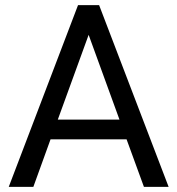

<svg xmlns="http://www.w3.org/2000/svg" viewBox="-20 -731 692 751"><path d="M543 0 475.1 -186H177.7L110.4 0H14.2L285.2 -710.9H367.7L639.6 0ZM206.1 -263.2H447.3L326.7 -594.7Z"/></svg>

Font: Vazirmatn UI
Style: Regular
Weight: 400
Designer: Saber Rastikerdar
Foundry: Saber Rastikerdar
Version: Version 33.003